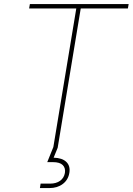

<svg xmlns="http://www.w3.org/2000/svg" viewBox="-20 -748 671 972"><path d="M127.4 -705.1 131.3 -727.5H631.3L627.4 -705.1H388.7L272 0H249.5L366.2 -705.1ZM182.1 204.1 185.5 181.6H233.4Q264.6 181.6 284.4 167.2Q304.2 152.8 308.6 127.4Q312.5 102.5 297.6 87.6Q282.7 72.8 248 72.8H219.2L252.4 -9.3H269.5L272 0L251.5 50.3Q294.9 51.3 315.9 71.8Q336.9 92.3 331.1 127.4Q325.2 162.6 297.9 183.3Q270.5 204.1 230 204.1Z"/></svg>

Font: Inter 18pt Thin
Style: Italic
Weight: 250
Italic angle: -9.3988°
Version: Version 4.001;git-66647c0bb